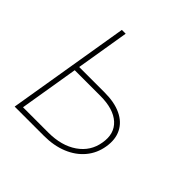

<svg xmlns="http://www.w3.org/2000/svg" viewBox="-145 -668 796 796"><g transform="rotate(45 253.5 -269.5)"><path d="M108.9 -305.2H267.6Q325.7 -305.2 364.7 -286.6Q403.8 -268.1 421.1 -233.6Q438.5 -199.2 430.7 -152.3Q423.3 -106 394.5 -71.5Q365.7 -37.1 320.3 -18.6Q274.9 0 217.3 0H45.4L134.8 -539.1H157.2L71.8 -22.5H220.2Q297.4 -22.5 347.9 -57.4Q398.4 -92.3 408.2 -152.3Q418.9 -212.9 380.6 -247.8Q342.3 -282.7 264.6 -282.7H105Z"/></g></svg>

Font: Inter 18pt Thin
Style: Italic
Weight: 250
Italic angle: -9.3988°
Version: Version 4.001;git-66647c0bb